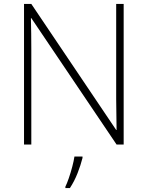

<svg xmlns="http://www.w3.org/2000/svg" viewBox="-20 -734 751 975"><path d="M608 0H572L139 -642H137Q138 -601 138.5 -562.5Q139 -524 139 -481V0H102V-714H139L570 -74H572Q572 -108 571 -151Q570 -194 570 -231V-714H608ZM399 68Q390 104 374 145Q358 186 335 221H312V214Q320 198 329.5 170.5Q339 143 347 112.5Q355 82 358 61H399Z"/></svg>

Font: Noto Sans Lao Looped ExtraLight
Style: Regular
Weight: 200
Designer: Mark Frömberg, Ben Mitchell
Foundry: The Fontpad Ltd
Version: Version 1.002; ttfautohint (v1.8.4.7-5d5b)